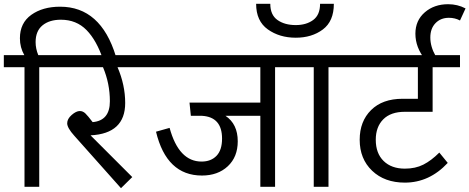

<svg xmlns="http://www.w3.org/2000/svg" viewBox="-39 -976 2452 1003"><path d="M275 -941Q487 -941 566 -683L500 -663Q466 -765 413 -819Q360 -873 279 -873Q219 -873 183 -843.5Q147 -814 147 -756Q147 -722 161 -688H260V-625H166V0H89V-625H-19V-688H88Q65 -728 65 -776Q65 -856 124.5 -898.5Q184 -941 275 -941Z M734 -688V-625H575Q615 -532 615 -438Q615 -278 434 -269L652 -51L593 7L349 -267Q312 -308 312 -332Q312 -355 335.5 -375.5Q359 -396 378 -396Q394 -396 407 -383.5Q420 -371 445 -338Q535 -346 535 -447Q535 -540 499 -625H228V-688Z M1520 -688V-625H1398V0H1321V-371H1139Q1203 -328 1203 -238Q1203 -156 1151 -107.5Q1099 -59 1016 -59Q831 -59 776 -288L847 -308Q895 -132 1014 -132Q1063 -132 1092 -162Q1121 -192 1121 -252Q1121 -365 1016 -371H958L951 -440H1321V-625H696V-688Z M1705 -956Q1705 -865 1647.5 -822Q1590 -779 1506 -779Q1421 -779 1360 -822.5Q1299 -866 1299 -956H1373Q1373 -898 1410.5 -871.5Q1448 -845 1506 -845Q1561 -845 1597 -871.5Q1633 -898 1633 -956ZM1799 -688V-625H1677V0H1600V-625H1481V-688Z M2076 -392Q2002 -392 1963 -352.5Q1924 -313 1924 -246Q1924 -175 1965 -135Q2006 -95 2076 -95Q2131 -95 2172.5 -116Q2214 -137 2256 -179L2300 -125Q2204 -22 2076 -22Q1970 -22 1905 -84Q1840 -146 1840 -246Q1840 -342 1899.5 -401Q1959 -460 2064 -460H2144V-625H1761V-688H2364V-625H2221V-392Z M2364 -869Q2338 -883 2306 -883Q2263 -883 2236 -855Q2209 -827 2209 -780Q2209 -732 2237 -683L2182 -665Q2131 -728 2131 -800Q2131 -869 2180 -911.5Q2229 -954 2302 -954Q2351 -954 2393 -932Z"/></svg>

Font: FiraGO Book
Style: Regular
Weight: 350
Designer: bBox Type
Foundry: bBox Type GmbH
Version: Version 1.001;PS 001.001;hotconv 1.0.88;makeotf.lib2.5.64775